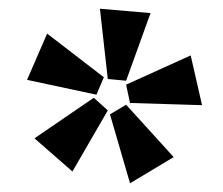

<svg xmlns="http://www.w3.org/2000/svg" viewBox="-20 -748 512 440"><path d="M269 -563 227 -567 209 -728 325 -718ZM201 -531 42 -565 88 -671 218 -571ZM443 -507 278 -512 269 -554 417 -621ZM146 -355 59 -431 195 -524 227 -495ZM278 -328 232 -486 269 -508 378 -388Z"/></svg>

Font: EauTest
Style: Bold
Weight: 700
Designer: Christian Thalmann (Catharsis Fonts)
Version: Version 0.001;PS 000.001;hotconv 1.0.88;makeotf.lib2.5.64775